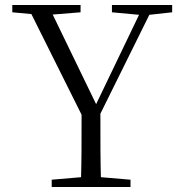

<svg xmlns="http://www.w3.org/2000/svg" viewBox="-20 -745 724 765"><path d="M426 -696 534 -686 363 -330 190 -687 301 -696V-725H29V-696L105 -689L305 -288C305 -166 305 -111 303 -39L186 -29V0H500V-29L382 -39C380 -112 380 -167 380 -292L575 -686L666 -696V-725H426Z"/></svg>

Font: Noto Serif CJK HK Light
Style: Regular
Weight: 300
Designer: Ryoko NISHIZUKA 西塚涼子 (kana & ideographs); Frank Grießhammer (Latin, Greek & Cyrillic); Wenlong ZHANG 张文龙 (bopomofo); San
Foundry: Adobe
Version: Version 2.001;hotconv 1.1.0;makeotfexe 2.6.0